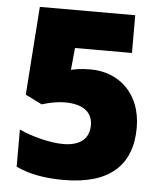

<svg xmlns="http://www.w3.org/2000/svg" viewBox="-52 -760 690 816"><g transform="rotate(5 293.0 -352.0)"><path d="M324 -468C277 -468 261 -463 240 -459L249 -553H492V-714H85L58 -337L129 -302C155 -310 191 -319 227 -319C306 -319 345 -286 345 -232C345 -173 305 -142 234 -142C175 -142 96 -164 46 -187V-29C99 -3 167 10 250 10C445 10 540 -78 540 -238C540 -385 443 -468 324 -468Z"/></g></svg>

Font: Noto Sans Arabic UI Bk
Style: Regular
Weight: 900
Designer: Monotype Design Team, Nadine Chahine and Nizar Qandah
Foundry: Monotype Imaging Inc.
Version: Version 2.010